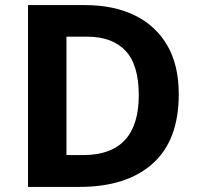

<svg xmlns="http://www.w3.org/2000/svg" viewBox="-20 -734 780 754"><path d="M682 -364Q682 -183 579.5 -91.5Q477 0 292 0H90V-714H314Q426 -714 508.5 -674Q591 -634 636.5 -556.5Q682 -479 682 -364ZM525 -360Q525 -479 473 -534.5Q421 -590 322 -590H241V-125H306Q525 -125 525 -360Z"/></svg>

Font: Noto Sans Bengali
Style: Bold
Weight: 700
Designer: Jelle Bosma - Monotype Design Team
Foundry: Monotype Imaging Inc.
Version: Version 2.003; ttfautohint (v1.8.4.7-5d5b)